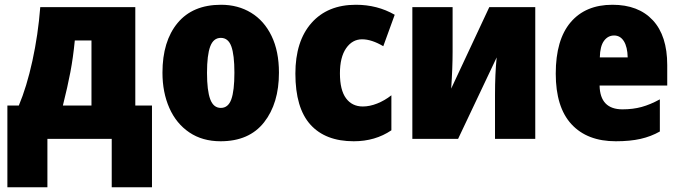

<svg xmlns="http://www.w3.org/2000/svg" viewBox="-20 -583 2853 806"><path d="M548 -140H618V203H449V0H179V203H11V-140H59Q92 -218 116 -327.5Q140 -437 149 -553H548ZM294 -413Q287 -341 275.5 -280.5Q264 -220 244 -140H364V-413Z M906 10Q830 10 775 -27Q720 -64 691 -129.5Q662 -195 662 -278Q662 -410 725.5 -486.5Q789 -563 908 -563Q979 -563 1034 -529.5Q1089 -496 1120 -432Q1151 -368 1151 -278Q1151 -149 1088.5 -69.5Q1026 10 906 10ZM907 -130Q938 -130 951 -166Q964 -202 964 -278Q964 -353 951 -388.5Q938 -424 907 -424Q876 -424 862.5 -388Q849 -352 849 -277Q849 -203 862.5 -166.5Q876 -130 907 -130Z M1220 -274Q1220 -410 1287.5 -486.5Q1355 -563 1474 -563Q1564 -563 1637 -521L1589 -389Q1540 -418 1500 -418Q1459 -418 1433 -380.5Q1407 -343 1407 -275Q1407 -205 1432.5 -170.5Q1458 -136 1503 -136Q1532 -136 1563.5 -148.5Q1595 -161 1623 -183V-36Q1555 10 1465 10Q1346 10 1283 -60Q1220 -130 1220 -274Z M1880 -366Q1880 -297 1874 -211L2034 -553H2227V0H2058V-185Q2058 -273 2065 -342L1903 0H1711V-553H1880Z M2781 -310V-224H2497Q2499 -124 2593 -124Q2637 -124 2673.5 -134Q2710 -144 2750 -166V-31Q2713 -10 2669 0Q2625 10 2565 10Q2445 10 2379 -61.5Q2313 -133 2313 -274Q2313 -416 2375.5 -489.5Q2438 -563 2551 -563Q2660 -563 2720.5 -498Q2781 -433 2781 -310ZM2498 -342H2615Q2614 -386 2599 -410Q2584 -434 2558 -434Q2532 -434 2515.5 -411.5Q2499 -389 2498 -342Z"/></svg>

Font: Noto Sans Display Black Narrow
Style: Regular
Weight: 900
Width: 4
Designer: Monotype Design team
Foundry: Monotype Imaging Inc.
Version: Version 1.000